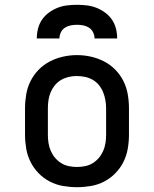

<svg xmlns="http://www.w3.org/2000/svg" viewBox="-20 -770 640 798"><path d="M300 8Q271 8 242 3Q213 -2 187 -15.5Q161 -29 140.5 -50Q120 -71 107 -97Q94 -123 89 -152Q84 -181 84 -210V-320Q84 -349 89 -378Q94 -407 107 -433Q120 -459 140.5 -480Q161 -501 187 -514.5Q213 -528 242 -534.5Q271 -541 300 -541Q329 -541 358 -534.5Q387 -528 413 -514.5Q439 -501 459.5 -480Q480 -459 493 -433Q506 -407 511 -378Q516 -349 516 -320V-210Q516 -181 511 -152Q506 -123 493 -97Q480 -71 459.5 -50Q439 -29 413 -15.5Q387 -2 358 3Q329 8 300 8ZM300 -76Q317 -76 334 -79.5Q351 -83 365.5 -92Q380 -101 391 -114Q402 -127 409 -143Q416 -159 418.5 -176Q421 -193 421 -210V-320Q421 -337 418 -354Q415 -371 408.5 -387Q402 -403 391 -416.5Q380 -430 365 -438.5Q350 -447 333 -450.5Q316 -454 298 -454Q281 -454 264.5 -450Q248 -446 233.5 -437.5Q219 -429 208 -415.5Q197 -402 190.5 -386.5Q184 -371 181.5 -354Q179 -337 179 -320V-210Q179 -193 181.5 -176Q184 -159 191 -143Q198 -127 209 -114Q220 -101 234.5 -92Q249 -83 266 -79.5Q283 -76 300 -76ZM133 -610Q133 -631 138 -651Q143 -671 154.5 -688Q166 -705 183 -717.5Q200 -730 219 -737.5Q238 -745 258.5 -747.5Q279 -750 300 -750Q321 -750 341.5 -747.5Q362 -745 381 -737.5Q400 -730 417 -717.5Q434 -705 445.5 -688Q457 -671 462 -651Q467 -631 467 -610H373Q373 -623 367 -635.5Q361 -648 350 -655Q339 -662 326 -664.5Q313 -667 300 -667Q287 -667 274 -664.5Q261 -662 250 -655Q239 -648 233 -635.5Q227 -623 227 -610Z"/></svg>

Font: Iosevka Slab Medium Extended
Style: Regular
Weight: 500
Width: 7
Monospace: yes
Designer: Belleve Invis
Foundry: Belleve Invis
Version: Version 11.1.1; ttfautohint (v1.8.3)